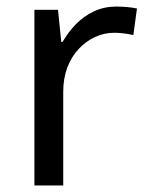

<svg xmlns="http://www.w3.org/2000/svg" viewBox="-20 -566 453 586"><path d="M335 -546Q350 -546 367.5 -544.5Q385 -543 398 -540L387 -459Q374 -462 358.5 -464Q343 -466 329 -466Q298 -466 270 -453Q242 -440 220 -416.5Q198 -393 185.5 -360Q173 -327 173 -286V0H85V-536H157L167 -438H171Q188 -468 212 -492.5Q236 -517 267 -531.5Q298 -546 335 -546Z"/></svg>

Font: lguzrati25
Style: Book
Weight: 400
Designer: Jelle Bosma - Monotype Design Team, Universal Thirst
Foundry: Monotype Imaging Inc.
Version: Version 2.106